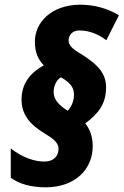

<svg xmlns="http://www.w3.org/2000/svg" viewBox="-20 -784 528 820"><path d="M175 16C301 16 376 -61 376 -160C376 -205 361 -236 344 -257C396 -296 433 -336 433 -411C433 -463 407 -503 330 -551C286 -576 273 -592 273 -611C273 -635 290 -654 319 -654C362 -654 402 -637 434 -612L488 -719C439 -748 384 -764 320 -764C198 -762 129 -688 129 -606C129 -561 142 -531 167 -505C107 -472 72 -425 72 -359C72 -295 107 -253 169 -215C200 -196 230 -178 230 -149C230 -118 210 -94 169 -94C129 -94 77 -110 26 -150V-25C62 2 114 16 175 16ZM269 -311C231 -335 209 -359 209 -391C209 -414 219 -441 240 -454C284 -429 296 -408 296 -378C296 -351 283 -325 269 -311Z"/></svg>

Font: Noto Sans Condensed Black
Style: Italic
Weight: 900
Width: 3
Italic angle: -12°
Designer: Monotype Design Team
Foundry: Monotype Imaging Inc.
Version: Version 2.013